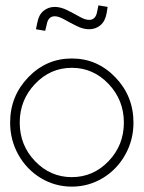

<svg xmlns="http://www.w3.org/2000/svg" viewBox="-20 -693 540 722"><path d="M314.9 -618.2Q339.8 -618.2 345.2 -648.9L350.1 -672.9L384.8 -667L380.9 -643.1Q375.5 -612.8 357.4 -597.9Q339.4 -583 314.9 -583Q293 -583 268.3 -595.2Q243.7 -607.4 222.2 -619.6Q200.7 -631.8 186 -631.8Q161.1 -631.8 155.8 -601.1L149.9 -577.1L115.2 -583L120.1 -606.9Q125.5 -637.2 143.6 -652.1Q161.6 -667 186 -667Q208 -667 232.7 -654.8Q257.3 -642.6 278.8 -630.4Q300.3 -618.2 314.9 -618.2ZM481.9 -231.9Q481.9 -166.5 450.9 -111.1Q419.9 -55.7 366.5 -23.4Q313 8.8 250 8.8Q187 8.8 133.5 -23.4Q80.1 -55.7 49.1 -111.1Q18.1 -166.5 18.1 -231.9Q18.1 -331.5 86.2 -402.3Q154.3 -473.1 250 -473.1Q345.7 -473.1 413.8 -402.3Q481.9 -331.5 481.9 -231.9ZM388.2 -377.4Q330.6 -438 250 -438Q169.4 -438 111.8 -377.4Q54.2 -316.9 54.2 -231.9Q54.2 -147 111.8 -86.9Q169.4 -26.9 250 -26.9Q330.6 -26.9 388.2 -86.9Q445.8 -147 445.8 -231.9Q445.8 -316.9 388.2 -377.4Z"/></svg>

Font: RawengulkSans
Style: Regular
Weight: 500
Designer: gluk (gluksza@wp.pl)
Foundry: gluk (gluksza@wp.pl)
Version: Version 0.94